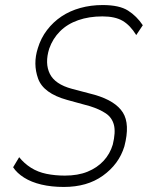

<svg xmlns="http://www.w3.org/2000/svg" viewBox="-20 -733 586 761"><path d="M233 8Q184 8 144 -1.5Q104 -11 75.5 -29Q47 -47 32 -70L56 -110Q76 -85 103 -68Q130 -51 164 -44Q198 -37 237 -37Q289 -37 327 -52.5Q365 -68 390.5 -95.5Q416 -123 427 -160Q439 -209 431.5 -238Q424 -267 399.5 -283.5Q375 -300 337 -312L246 -337Q152 -363 131 -421.5Q110 -480 130 -542Q142 -582 166.5 -614Q191 -646 224 -668Q257 -690 298.5 -701.5Q340 -713 387 -713Q453 -713 487.5 -691Q522 -669 546 -633L520 -594Q496 -633 466 -650.5Q436 -668 386 -668Q333 -668 290 -653Q247 -638 218 -609Q189 -580 175 -540Q157 -482 177.5 -440.5Q198 -399 265 -381L356 -357Q438 -333 467 -287Q496 -241 473 -153Q462 -117 440.5 -88Q419 -59 387.5 -36.5Q356 -14 317.5 -3Q279 8 233 8Z"/></svg>

Font: Nunito Sans 7pt Condensed ExtraLight
Style: Italic
Weight: 250
Width: 3
Italic angle: -9°
Designer: Vernon Adams
Foundry: Vernon Adams
Version: Version 3.101;gftools[0.9.27]